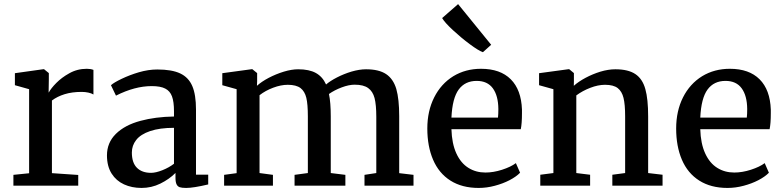

<svg xmlns="http://www.w3.org/2000/svg" viewBox="-20 -906 3821 937"><path d="M122.1 -60.5V-470.7L52.7 -490.2V-548.8L192.4 -568.4H194.8L218.3 -549.3V-518.6L217.3 -455.1H218.3Q229 -475.1 255.1 -501.5Q281.2 -527.8 317.4 -547.9Q356.4 -570.3 403.8 -570.3Q422.4 -570.3 436 -564.9V-444.8Q426.8 -450.7 411.1 -454.1Q395.5 -457.5 378.4 -457.5Q331.5 -457.5 295.4 -446.3Q259.3 -435.1 233.4 -415.5V-61L361.8 -52.2V0H45.4V-52.7Z M829.1 -362.8Q829.1 -409.7 819.3 -435.8Q809.6 -461.9 786.6 -473.6Q763.7 -485.8 720.2 -485.8Q638.2 -485.8 546.4 -439.5H545.9L521.5 -490.2Q536.1 -503.4 574.5 -521.7Q612.8 -540 657.2 -553.2Q704.1 -566.9 747.6 -566.9Q818.8 -566.9 859.6 -547.6Q900.4 -528.3 918.5 -485.8Q936.5 -443.8 936.5 -371.1V-53.7H996.1V-5.9Q923.8 11.2 888.7 11.2Q867.2 11.2 856.9 7.6Q846.7 3.9 841.8 -6.3Q836.4 -17.1 836.4 -38.6V-62Q805.7 -31.2 762.5 -10Q719.2 11.2 670.9 11.2Q623 11.2 585 -6.3Q546.9 -23.9 524.9 -58.6Q502 -94.7 502 -147.5Q502 -210 545.7 -252.9Q589.4 -295.9 666 -316.4Q738.3 -335.9 829.1 -337.4ZM829.1 -282.2Q759.8 -282.2 712.9 -266.4Q666 -250.5 644.5 -222.7Q623.5 -195.8 623.5 -161.6Q623.5 -111.8 648.2 -87.2Q672.9 -62.5 717.3 -62.5Q740.2 -62.5 772.7 -75.4Q805.2 -88.4 829.1 -106.9Z M1134.8 -61V-470.7L1064.9 -490.2V-548.8L1209 -568.4H1211.4L1234.9 -549.3V-509.8L1233.9 -487.3Q1255.9 -507.3 1291 -525.9Q1326.2 -544.4 1364.7 -556.2Q1403.3 -567.9 1435.1 -567.9Q1488.8 -567.9 1521.5 -549.8Q1554.2 -531.7 1571.3 -493.7Q1590.8 -510.7 1624.5 -528.1Q1658.2 -545.4 1695.3 -556.6Q1734.4 -567.9 1766.1 -567.9Q1829.1 -567.9 1864.3 -544.4Q1899.4 -521 1914.1 -471.7Q1928.2 -421.9 1928.2 -338.9V-61L1998 -52.7V0H1758.8V-52.7L1816.4 -61.5V-335.4Q1816.4 -395 1807.9 -427.5Q1799.3 -460 1776.9 -476.1Q1754.4 -492.7 1710.9 -492.7Q1682.6 -492.7 1647.5 -479.5Q1612.3 -466.3 1585.4 -447.3Q1594.2 -405.8 1594.2 -337.4V-61.5L1665.5 -52.7V0H1417.5V-52.7L1482.4 -61.5V-337.9Q1482.4 -397.5 1474.9 -428.7Q1467.3 -460 1446.8 -476.1Q1425.3 -492.2 1384.3 -492.2Q1351.1 -492.2 1313.2 -478Q1275.4 -463.9 1246.6 -441.4V-61.5L1312 -52.7V0H1073.7V-52.7Z M2192.4 -534.2Q2252 -570.3 2327.6 -570.3Q2421.4 -570.3 2472.7 -519Q2523.9 -467.8 2527.3 -371.1V-353.5Q2527.3 -302.7 2521.5 -275.4H2183.1Q2185.1 -205.6 2207 -157.5Q2229 -109.4 2266.6 -86.4Q2302.7 -64 2349.1 -64Q2387.7 -64 2430.2 -77.6Q2472.7 -91.3 2497.6 -109.9L2518.1 -63Q2499 -43.5 2466.6 -26.6Q2434.1 -9.8 2395 0.5Q2355.5 11.2 2315.9 11.2Q2234.9 11.2 2178.2 -24.7Q2121.6 -60.5 2093.3 -127Q2065.4 -192.4 2065.4 -278.8Q2065.4 -364.3 2098.9 -430.7Q2132.3 -497.1 2192.4 -534.2ZM2410.2 -332Q2412.1 -347.7 2412.1 -374Q2411.6 -438.5 2385.3 -474.9Q2358.9 -511.2 2306.2 -511.2Q2249.5 -511.2 2218.5 -469Q2187.5 -426.8 2183.1 -332ZM2215.3 -885.7H2215.8L2377 -687.5L2336.9 -651.4H2336.4Q2315.4 -658.7 2272.9 -690.2Q2230.5 -721.7 2189.9 -759.3Q2149.9 -796.4 2137.7 -817.9Z M2680.7 -61.5V-470.7L2610.8 -490.2V-548.8L2755.4 -568.4H2757.8L2780.8 -549.3V-509.8L2780.3 -487.3Q2803.2 -507.8 2837.4 -526.1Q2871.6 -544.4 2909.7 -556.2Q2948.7 -567.9 2982.9 -567.9Q3045.9 -567.9 3080.8 -544.4Q3115.7 -521 3129.4 -471.2Q3143.1 -422.9 3143.1 -337.4V-61.5L3213.4 -53.2V0H2968.3V-53.2L3030.8 -61.5V-337.9Q3030.8 -396.5 3022.9 -428.2Q3015.1 -460 2994.6 -476.1Q2973.6 -492.2 2932.6 -492.2Q2898.9 -492.2 2860.8 -477.5Q2822.8 -462.9 2792.5 -440.4V-61.5L2859.9 -53.2V0H2616.7V-53.2Z M3406.7 -534.2Q3466.3 -570.3 3542 -570.3Q3635.7 -570.3 3687 -519Q3738.3 -467.8 3741.7 -371.1V-353.5Q3741.7 -302.7 3735.8 -275.4H3397.5Q3399.4 -205.6 3421.4 -157.5Q3443.4 -109.4 3481 -86.4Q3517.1 -64 3563.5 -64Q3602.1 -64 3644.5 -77.6Q3687 -91.3 3711.9 -109.9L3732.4 -63Q3713.4 -43.5 3680.9 -26.6Q3648.4 -9.8 3609.4 0.5Q3569.8 11.2 3530.3 11.2Q3449.2 11.2 3392.6 -24.7Q3335.9 -60.5 3307.6 -127Q3279.8 -192.4 3279.8 -278.8Q3279.8 -364.3 3313.2 -430.7Q3346.7 -497.1 3406.7 -534.2ZM3624.5 -332Q3626.5 -347.7 3626.5 -374Q3626 -438.5 3599.6 -474.9Q3573.2 -511.2 3520.5 -511.2Q3463.9 -511.2 3432.9 -469Q3401.9 -426.8 3397.5 -332Z"/></svg>

Font: Merriweather
Style: Regular
Weight: 400
Designer: Eben Sorkin
Foundry: Eben Sorkin
Version: Version 1.584; ttfautohint (v1.8.1)